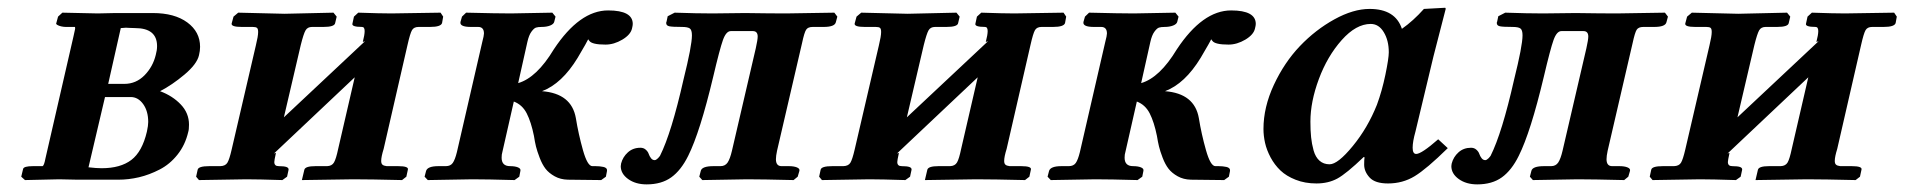

<svg xmlns="http://www.w3.org/2000/svg" viewBox="-20 -467 4950 499"><path d="M261.2 -249H303.2Q333.5 -249 355.5 -271.2Q377.4 -293.5 384.8 -324.2Q388.2 -336.4 388.2 -347.2Q388.2 -394 331.1 -394Q324.2 -394 316.4 -394.5Q308.6 -395 307.1 -395Q305.2 -395 300.8 -394.5Q296.4 -394 293.9 -394ZM252.9 -214.8 210 -32.2Q230.5 -29.8 244.1 -29.8Q293 -29.8 321.3 -51.3Q349.6 -72.8 361.8 -125Q365.2 -140.6 365.2 -149.9Q365.2 -178.2 352.1 -196.5Q338.9 -214.8 319.8 -214.8ZM44.9 1 35.2 -7.8 40 -27.8Q41.5 -35.2 65.9 -35.2H90.8Q94.7 -37.1 98.1 -55.2L170.9 -372.1Q174.3 -387.7 175 -390.9Q175.8 -394 174.8 -397H150.9Q145.5 -397 139.2 -398.4Q132.8 -399.9 129.2 -402.1Q125.5 -404.3 126 -405.8L130.9 -423.8L142.1 -434.1L233.9 -432.1Q241.7 -432.1 257.1 -432.6Q272.5 -433.1 279.8 -433.1H377Q433.6 -433.1 466.8 -408.7Q500 -384.3 500 -345.2Q500 -335 497.1 -323.2Q491.7 -300.3 459.5 -273.2Q427.2 -246.1 396 -230Q428.7 -217.8 450 -195.3Q471.2 -172.9 471.2 -143.1Q471.2 -129.9 469.2 -124Q461.4 -90.3 441.4 -65.2Q421.4 -40 394.8 -26.4Q368.2 -12.7 341.3 -6.3Q314.5 0 287.1 0H181.2L133.8 -1Q121.1 -0.5 89.4 0Q57.6 0.5 44.9 1Z M719.7 -431.2 846.7 -434.1 855 -423.8 851.1 -407.2Q849.6 -397 820.8 -397H791Q779.3 -397 774.2 -388.2Q769 -379.4 761.7 -350.1L717.8 -162.1L928.7 -359.9L922.9 -357.9Q927.7 -376.5 927.7 -386.2Q927.7 -397 920.9 -397Q893.1 -397 896 -405.8L899.9 -423.8L911.1 -434.1Q968.8 -432.1 997.1 -432.1L1125 -434.1L1131.8 -423.8L1128.9 -407.2Q1126 -397 1097.7 -397H1067.9Q1055.7 -397 1050.8 -388.7Q1045.9 -380.4 1039.1 -350.1L977.1 -80.1Q970.7 -59.6 970.7 -48.8Q970.7 -42 973.9 -39.1Q977.1 -36.1 984.9 -35.2H1014.6Q1043 -35.2 1040 -25.9L1036.1 -7.8L1024.9 1Q941.9 -1 897.9 -1L764.6 1L771 -25.9Q773.4 -35.2 799.8 -35.2H830.1Q842.8 -35.6 848.1 -44.9Q853.5 -54.2 858.9 -80.1L901.9 -266.1L691.9 -67.9L696.8 -69.8V-67.9Q692.9 -50.3 692.9 -45.9Q692.9 -35.2 704.1 -35.2Q718.3 -35.2 724.4 -33Q730.5 -30.8 730 -25.9L726.1 -7.8L713.9 1Q650.9 -1 620.1 -1L497.1 1L489.7 -7.8L493.7 -25.9Q495.6 -35.2 523.9 -35.2H552.7Q565.9 -35.6 571 -44.2Q576.2 -52.7 582 -78.1L645 -349.1Q650.9 -373 650.9 -383.8Q650.9 -392.1 647.9 -394.5Q645 -397 636.7 -397H607.9Q580.6 -397 582 -405.8L586.9 -423.8L599.1 -434.1Z M1285.6 -71.8Q1283.7 -65.9 1283.7 -57.1Q1283.7 -35.2 1305.7 -35.2Q1318.4 -35.2 1326.2 -32Q1334 -28.8 1332.5 -22.9L1329.6 -7.8L1317.4 1Q1246.6 -1 1207.5 -1L1091.8 1L1083.5 -7.8L1087.4 -22.9Q1091.3 -35.2 1119.6 -35.2H1138.7Q1150.9 -35.2 1156.7 -43.5Q1162.6 -51.8 1167.5 -71.8L1233.4 -357.9Q1237.8 -374.5 1237.8 -379.9Q1237.8 -397 1222.7 -397H1203.6Q1173.8 -397 1176.8 -410.2L1180.7 -423.8L1191.4 -434.1Q1272.5 -432.1 1307.6 -432.1L1415.5 -434.1L1423.8 -423.8L1420.4 -410.2Q1418.9 -404.3 1409.7 -400.6Q1400.4 -397 1387.7 -397Q1378.4 -397 1373 -395.3Q1367.7 -393.6 1361.1 -384.5Q1354.5 -375.5 1350.6 -357.9L1326.7 -251Q1375 -265.1 1419.4 -338.9Q1486.3 -439.9 1560.5 -439.9Q1624.5 -439.9 1624.5 -404.8Q1624.5 -400.9 1622.6 -393.1Q1619.1 -377 1597.4 -364Q1575.7 -351.1 1553.7 -351.1Q1518.6 -351.1 1511.7 -360.8Q1511.2 -361.8 1510 -363Q1508.8 -364.3 1508.8 -365.2Q1506.8 -359.9 1481.4 -316.9Q1440.4 -249.5 1388.7 -230Q1465.3 -224.1 1476.6 -160.2Q1483.4 -118.2 1495.1 -76.7Q1506.8 -35.2 1519.5 -35.2H1527.8Q1533.7 -35.2 1538.3 -34.7Q1543 -34.2 1548.1 -33.2Q1553.2 -32.2 1555.7 -29.5Q1558.1 -26.9 1557.6 -22.9L1554.7 -7.8L1542.5 1L1455.6 0Q1436.5 -0.5 1421.6 -8.8Q1406.7 -17.1 1397.9 -28.3Q1389.2 -39.6 1382.6 -56.9Q1376 -74.2 1373 -86.2Q1370.1 -98.1 1367.7 -113.8Q1360.4 -149.9 1348.9 -172.4Q1337.4 -194.8 1315.4 -203.1Z M1644.5 -83Q1652.8 -83 1658.4 -77.9Q1664.1 -72.8 1666 -66.9Q1668 -61 1671.9 -55.9Q1675.8 -50.8 1681.6 -50.8Q1683.6 -50.8 1686 -52.5Q1688.5 -54.2 1690.2 -55.9Q1691.9 -57.6 1693.4 -59.6L1695.3 -62Q1725.1 -121.6 1756.3 -259.8Q1778.3 -348.1 1778.3 -375Q1778.3 -389.2 1772.7 -393.1Q1767.1 -397 1752.4 -397Q1727.5 -397 1719.5 -398.7Q1711.4 -400.4 1711.4 -407.2Q1711.4 -409.2 1712.4 -411.1L1715.3 -424.8L1733.4 -434.1Q1791.5 -432.1 1831.5 -432.1L1916.5 -433.1Q1981.4 -432.1 2023.4 -432.1L2148.4 -434.1L2156.2 -423.8L2152.3 -409.2Q2149.4 -397 2120.6 -397H2092.3Q2079.6 -397 2075 -389.6Q2070.3 -382.3 2064.5 -355L1999.5 -75.2Q1996.6 -61.5 1996.6 -53.2Q1996.6 -35.2 2011.2 -35.2H2030.3Q2043 -35.2 2051 -32Q2059.1 -28.8 2057.6 -22.9L2053.2 -7.8L2042.5 1Q1961.4 -1 1921.4 -1L1805.2 1L1797.4 -7.8L1801.3 -22.9Q1804.2 -35.2 1834.5 -35.2H1852.5Q1864.7 -35.2 1871.1 -44.7Q1877.4 -54.2 1882.3 -75.2L1944.3 -341.8Q1949.2 -363.8 1949.2 -372.1Q1949.2 -386.2 1936.5 -386.2H1879.4Q1867.2 -386.2 1858.9 -363Q1850.6 -339.8 1833.5 -267.1Q1799.3 -123.5 1768.6 -62Q1750 -24.4 1724.6 -6.1Q1699.2 12.2 1660.6 12.2Q1631.8 12.2 1612.5 -1.7Q1593.3 -15.6 1593.3 -35.2Q1593.3 -36.1 1593.8 -38.6Q1594.2 -41 1594.2 -42Q1598.6 -59.1 1611.8 -71Q1625 -83 1644.5 -83Z M2338.9 -431.2 2465.8 -434.1 2474.1 -423.8 2470.2 -407.2Q2468.8 -397 2439.9 -397H2410.2Q2398.4 -397 2393.3 -388.2Q2388.2 -379.4 2380.9 -350.1L2336.9 -162.1L2547.9 -359.9L2542 -357.9Q2546.9 -376.5 2546.9 -386.2Q2546.9 -397 2540 -397Q2512.2 -397 2515.1 -405.8L2519 -423.8L2530.3 -434.1Q2587.9 -432.1 2616.2 -432.1L2744.1 -434.1L2751 -423.8L2748 -407.2Q2745.1 -397 2716.8 -397H2687Q2674.8 -397 2669.9 -388.7Q2665 -380.4 2658.2 -350.1L2596.2 -80.1Q2589.8 -59.6 2589.8 -48.8Q2589.8 -42 2593 -39.1Q2596.2 -36.1 2604 -35.2H2633.8Q2662.1 -35.2 2659.2 -25.9L2655.3 -7.8L2644 1Q2561 -1 2517.1 -1L2383.8 1L2390.1 -25.9Q2392.6 -35.2 2418.9 -35.2H2449.2Q2461.9 -35.6 2467.3 -44.9Q2472.7 -54.2 2478 -80.1L2521 -266.1L2311 -67.9L2315.9 -69.8V-67.9Q2312 -50.3 2312 -45.9Q2312 -35.2 2323.2 -35.2Q2337.4 -35.2 2343.5 -33Q2349.6 -30.8 2349.1 -25.9L2345.2 -7.8L2333 1Q2270 -1 2239.3 -1L2116.2 1L2108.9 -7.8L2112.8 -25.9Q2114.7 -35.2 2143.1 -35.2H2171.9Q2185.1 -35.6 2190.2 -44.2Q2195.3 -52.7 2201.2 -78.1L2264.2 -349.1Q2270 -373 2270 -383.8Q2270 -392.1 2267.1 -394.5Q2264.2 -397 2255.9 -397H2227.1Q2199.7 -397 2201.2 -405.8L2206.1 -423.8L2218.3 -434.1Z M2904.8 -71.8Q2902.8 -65.9 2902.8 -57.1Q2902.8 -35.2 2924.8 -35.2Q2937.5 -35.2 2945.3 -32Q2953.1 -28.8 2951.7 -22.9L2948.7 -7.8L2936.5 1Q2865.7 -1 2826.7 -1L2710.9 1L2702.6 -7.8L2706.5 -22.9Q2710.4 -35.2 2738.8 -35.2H2757.8Q2770 -35.2 2775.9 -43.5Q2781.7 -51.8 2786.6 -71.8L2852.5 -357.9Q2856.9 -374.5 2856.9 -379.9Q2856.9 -397 2841.8 -397H2822.8Q2793 -397 2795.9 -410.2L2799.8 -423.8L2810.5 -434.1Q2891.6 -432.1 2926.8 -432.1L3034.7 -434.1L3043 -423.8L3039.6 -410.2Q3038.1 -404.3 3028.8 -400.6Q3019.5 -397 3006.8 -397Q2997.6 -397 2992.2 -395.3Q2986.8 -393.6 2980.2 -384.5Q2973.6 -375.5 2969.7 -357.9L2945.8 -251Q2994.1 -265.1 3038.6 -338.9Q3105.5 -439.9 3179.7 -439.9Q3243.7 -439.9 3243.7 -404.8Q3243.7 -400.9 3241.7 -393.1Q3238.3 -377 3216.6 -364Q3194.8 -351.1 3172.9 -351.1Q3137.7 -351.1 3130.9 -360.8Q3130.4 -361.8 3129.2 -363Q3127.9 -364.3 3127.9 -365.2Q3126 -359.9 3100.6 -316.9Q3059.6 -249.5 3007.8 -230Q3084.5 -224.1 3095.7 -160.2Q3102.5 -118.2 3114.3 -76.7Q3126 -35.2 3138.7 -35.2H3147Q3152.8 -35.2 3157.5 -34.7Q3162.1 -34.2 3167.2 -33.2Q3172.4 -32.2 3174.8 -29.5Q3177.2 -26.9 3176.8 -22.9L3173.8 -7.8L3161.6 1L3074.7 0Q3055.7 -0.5 3040.8 -8.8Q3025.9 -17.1 3017.1 -28.3Q3008.3 -39.6 3001.7 -56.9Q2995.1 -74.2 2992.2 -86.2Q2989.3 -98.1 2986.8 -113.8Q2979.5 -149.9 2968 -172.4Q2956.5 -194.8 2934.6 -203.1Z M3558.6 -194.8Q3571.8 -230.5 3580.6 -272.9Q3589.4 -315.4 3589.4 -331.1Q3589.4 -361.8 3576.4 -383.3Q3563.5 -404.8 3542.5 -404.8Q3504.4 -404.8 3467 -362.8Q3429.7 -320.8 3407.7 -261.7Q3385.7 -202.6 3385.7 -150.9Q3385.7 -127.4 3387.5 -110.4Q3389.2 -93.3 3394 -75.9Q3398.9 -58.6 3409.4 -49.3Q3419.9 -40 3435.5 -40Q3457 -40 3495.8 -87.4Q3534.7 -134.8 3558.6 -194.8ZM3525.4 -39.1Q3525.4 -51.8 3526.4 -58.1L3524.4 -59.1Q3479 -15.6 3455.6 -2.9Q3432.1 9.8 3401.4 9.8Q3371.6 9.8 3347.4 0.2Q3323.2 -9.3 3307.9 -23.9Q3292.5 -38.6 3282.2 -57.9Q3272 -77.1 3267.8 -95.7Q3263.7 -114.3 3263.7 -131.8Q3263.7 -188.5 3290.8 -246.6Q3317.9 -304.7 3358.4 -347.2Q3398.9 -389.6 3448 -416.7Q3497.1 -443.8 3539.6 -443.8Q3606.4 -443.8 3623.5 -392.1Q3652.8 -412.6 3680.7 -443.8L3735.4 -446.8Q3737.3 -446.8 3737.3 -443.8L3705.6 -320.8L3658.7 -125Q3651.4 -99.1 3651.4 -83Q3651.4 -66.9 3660.6 -66.9Q3674.3 -66.9 3717.8 -105L3742.7 -82Q3687.5 -27.8 3656.5 -9Q3625.5 9.8 3587.4 9.8Q3553.7 9.8 3539.6 -5.6Q3525.4 -21 3525.4 -39.1Z M3803.2 -83Q3811.5 -83 3817.1 -77.9Q3822.8 -72.8 3824.7 -66.9Q3826.7 -61 3830.6 -55.9Q3834.5 -50.8 3840.3 -50.8Q3842.3 -50.8 3844.7 -52.5Q3847.2 -54.2 3848.9 -55.9Q3850.6 -57.6 3852.1 -59.6L3854 -62Q3883.8 -121.6 3915 -259.8Q3937 -348.1 3937 -375Q3937 -389.2 3931.4 -393.1Q3925.8 -397 3911.1 -397Q3886.2 -397 3878.2 -398.7Q3870.1 -400.4 3870.1 -407.2Q3870.1 -409.2 3871.1 -411.1L3874 -424.8L3892.1 -434.1Q3950.2 -432.1 3990.2 -432.1L4075.2 -433.1Q4140.1 -432.1 4182.1 -432.1L4307.1 -434.1L4314.9 -423.8L4311 -409.2Q4308.1 -397 4279.3 -397H4251Q4238.3 -397 4233.6 -389.6Q4229 -382.3 4223.1 -355L4158.2 -75.2Q4155.3 -61.5 4155.3 -53.2Q4155.3 -35.2 4169.9 -35.2H4189Q4201.7 -35.2 4209.7 -32Q4217.8 -28.8 4216.3 -22.9L4211.9 -7.8L4201.2 1Q4120.1 -1 4080.1 -1L3963.9 1L3956.1 -7.8L3960 -22.9Q3962.9 -35.2 3993.2 -35.2H4011.2Q4023.4 -35.2 4029.8 -44.7Q4036.1 -54.2 4041 -75.2L4103 -341.8Q4107.9 -363.8 4107.9 -372.1Q4107.9 -386.2 4095.2 -386.2H4038.1Q4025.9 -386.2 4017.6 -363Q4009.3 -339.8 3992.2 -267.1Q3958 -123.5 3927.2 -62Q3908.7 -24.4 3883.3 -6.1Q3857.9 12.2 3819.3 12.2Q3790.5 12.2 3771.2 -1.7Q3752 -15.6 3752 -35.2Q3752 -36.1 3752.4 -38.6Q3752.9 -41 3752.9 -42Q3757.3 -59.1 3770.5 -71Q3783.7 -83 3803.2 -83Z M4497.6 -431.2 4624.5 -434.1 4632.8 -423.8 4628.9 -407.2Q4627.4 -397 4598.6 -397H4568.8Q4557.1 -397 4552 -388.2Q4546.9 -379.4 4539.6 -350.1L4495.6 -162.1L4706.5 -359.9L4700.7 -357.9Q4705.6 -376.5 4705.6 -386.2Q4705.6 -397 4698.7 -397Q4670.9 -397 4673.8 -405.8L4677.7 -423.8L4689 -434.1Q4746.6 -432.1 4774.9 -432.1L4902.8 -434.1L4909.7 -423.8L4906.7 -407.2Q4903.8 -397 4875.5 -397H4845.7Q4833.5 -397 4828.6 -388.7Q4823.7 -380.4 4816.9 -350.1L4754.9 -80.1Q4748.5 -59.6 4748.5 -48.8Q4748.5 -42 4751.7 -39.1Q4754.9 -36.1 4762.7 -35.2H4792.5Q4820.8 -35.2 4817.9 -25.9L4814 -7.8L4802.7 1Q4719.7 -1 4675.8 -1L4542.5 1L4548.8 -25.9Q4551.3 -35.2 4577.6 -35.2H4607.9Q4620.6 -35.6 4626 -44.9Q4631.3 -54.2 4636.7 -80.1L4679.7 -266.1L4469.7 -67.9L4474.6 -69.8V-67.9Q4470.7 -50.3 4470.7 -45.9Q4470.7 -35.2 4481.9 -35.2Q4496.1 -35.2 4502.2 -33Q4508.3 -30.8 4507.8 -25.9L4503.9 -7.8L4491.7 1Q4428.7 -1 4397.9 -1L4274.9 1L4267.6 -7.8L4271.5 -25.9Q4273.4 -35.2 4301.8 -35.2H4330.6Q4343.8 -35.6 4348.9 -44.2Q4354 -52.7 4359.9 -78.1L4422.9 -349.1Q4428.7 -373 4428.7 -383.8Q4428.7 -392.1 4425.8 -394.5Q4422.9 -397 4414.6 -397H4385.7Q4358.4 -397 4359.9 -405.8L4364.7 -423.8L4377 -434.1Z"/></svg>

Font: Linux Libertine
Style: Bold Italic
Weight: 700
Italic angle: -11.5°
Designer: Philipp H. Poll
Foundry: Philipp H. Poll
Version: Version 4.0.5